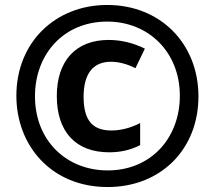

<svg xmlns="http://www.w3.org/2000/svg" viewBox="-20 -744 866 774"><path d="M414 10C629 10 780 -143 780 -355C780 -568 627 -724 412 -724C204 -724 46 -574 46 -358C46 -157 187 10 414 10ZM414 -57C249 -57 121 -176 121 -356C121 -526 237 -657 412 -657C579 -657 705 -534 705 -358C705 -188 589 -57 414 -57ZM420 -130C465 -130 506 -139 545 -159V-248C507 -228 466 -218 429 -218C352 -218 317 -260 317 -354C317 -449 357 -495 427 -495C457 -495 491 -487 526 -469L564 -548C517 -571 468 -583 418 -583C285 -583 209 -498 209 -357C209 -212 286 -130 420 -130Z"/></svg>

Font: Noto Sans Oriya ExtCond Bold
Style: Bold
Weight: 700
Width: 2
Designer: Amélie Bonet and Sol Matas
Foundry: Google LLC
Version: Version 2.006